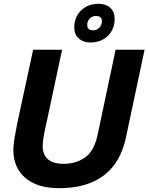

<svg xmlns="http://www.w3.org/2000/svg" viewBox="-20 -972 779 1008"><path d="M292 16Q176 16 113 -38Q50 -92 50 -186Q50 -210 56.5 -248.5Q63 -287 70 -322L154 -711H306L220 -308Q213 -278 208.5 -250.5Q204 -223 204 -205Q204 -160 231.5 -136Q259 -112 314 -112Q380 -112 427.5 -146Q475 -180 493 -267L587 -711H739L642 -254Q614 -118 525 -51Q436 16 292 16ZM454 -749Q417 -749 393.5 -770Q370 -791 370 -828Q370 -882 405.5 -917Q441 -952 498 -952Q536 -952 559 -931Q582 -910 582 -873Q582 -819 546.5 -784Q511 -749 454 -749ZM468 -813Q488 -813 501.5 -826.5Q515 -840 515 -860Q515 -888 484 -888Q464 -888 451 -874.5Q438 -861 438 -841Q438 -813 468 -813Z"/></svg>

Font: Geist
Style: Bold Italic
Weight: 700
Italic angle: -12°
Designer: Basement.studio, Andrés Briganti, Mateo Zaragoza
Foundry: Basement.studio, Vercel, Andrés Briganti, Guido Ferreyra, Mateo Zaragoza
Version: Version 1.500; ttfautohint (v1.8.4.7-5d5b)